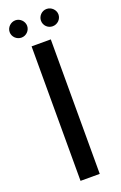

<svg xmlns="http://www.w3.org/2000/svg" viewBox="-162 -893 593 939"><g transform="rotate(-20 134.0 -423.5)"><path d="M184 -700H84V0H184ZM98 -802C98 -826 77 -847 53 -847C28 -847 7 -826 7 -802C7 -777 28 -757 53 -757C77 -757 98 -777 98 -802ZM261 -802C261 -826 240 -847 215 -847C190 -847 170 -826 170 -802C170 -777 190 -757 215 -757C240 -757 261 -777 261 -802Z"/></g></svg>

Font: Bruno Ace
Style: Regular
Weight: 400
Designer: Astigmatic (AOETI)
Foundry: Astigmatic (AOETI)
Version: Version 1.000